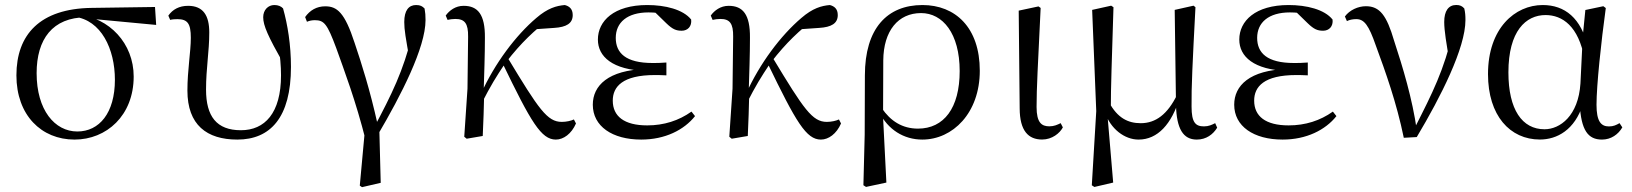

<svg xmlns="http://www.w3.org/2000/svg" viewBox="-20 -551 6615 778"><path d="M282 14.6C411.7 14.6 521.7 -82.8 521.7 -240.9C521.7 -375.3 422.8 -479.5 295 -492L281.6 -483C389.7 -469.8 445.6 -352.9 445.6 -227.7C445.6 -93.1 382.2 -18.2 293.4 -18.2C201.7 -18.2 128.4 -105.3 128.4 -254.5C128.4 -391.9 192.6 -480.5 329.2 -481L346.1 -475.1L612.8 -450L608.1 -522.7L350.8 -519C142.2 -516 46.5 -411.2 46.5 -245.6C46.5 -84.4 147.5 14.6 282 14.6Z M941.7 14.6C1074.9 14.6 1159 -74.1 1159 -280.1C1159 -368.5 1145.6 -451 1127 -516.9C1118.7 -525.8 1106.9 -530.6 1091.6 -530.6C1066.3 -530.6 1046.5 -510.5 1046.5 -481.2C1046.5 -447.6 1065.8 -404.6 1128.3 -293.8L1124.1 -367.5L1107.9 -369.8C1115.1 -323.1 1118.7 -283.9 1118.7 -245.9C1118.7 -92.3 1052.7 -23.3 956.2 -23.3C857.6 -23.3 814.9 -79.6 814.9 -187.9C814.9 -274.9 828 -341.6 828 -419.5C828 -487.3 804 -527.4 742.2 -527.4C705.8 -527.4 679.3 -512.5 662.1 -487.6L669.6 -470.4C677.6 -472.6 688 -473.4 698.6 -473.4C740.2 -473.4 753.2 -455.4 753.2 -397.8C753.2 -341.1 739.4 -267 739.4 -184.1C739.4 -44.7 818 14.6 941.7 14.6Z M1437.9 201.2 1446.9 207.4 1522.7 189.8 1516.6 -44.3 1510.4 -45.7C1479.3 -187.1 1443.9 -297.1 1417.1 -376.7C1376.8 -501 1345.5 -525.4 1297.9 -525.4C1263 -525.4 1235.8 -509.3 1216.4 -481.9L1223.8 -462.8C1234.2 -467.4 1245.1 -469.2 1255.8 -469.2C1293.5 -469.2 1306.1 -453.8 1342.3 -356.6C1375.1 -264.6 1421.3 -143.7 1462.5 19.9L1461.4 -54.5ZM1510.2 -3.5C1605.5 -165.4 1704.3 -358 1704.3 -469.6C1704.3 -487.9 1703.3 -500.6 1700.4 -516.5C1691.3 -525.8 1683.4 -530.6 1665.9 -530.6C1636.3 -530.6 1618.1 -508.8 1618.1 -461.8C1618.1 -429.6 1623.4 -400.5 1641.5 -298.4L1650.1 -409.4C1613.4 -262.3 1569.4 -172.6 1492.9 -28.9Z M1871 11.1 1936.1 0C1939.1 -57.9 1940.5 -114.7 1942 -174.4L1939.8 -177.6C1942.1 -251.6 1944.9 -329 1944.9 -397.8C1945.9 -492.9 1915.9 -527.4 1858.6 -527.4C1825.7 -527.4 1800.8 -508.6 1786.1 -488L1793.5 -470.4C1803.3 -472.6 1813.8 -474.2 1825.2 -474.2C1862.8 -474.2 1877.6 -456.3 1876.8 -402.2L1874.3 -191.8L1861.2 3.1ZM1929.7 -128.6C1969.6 -206.8 1989.3 -237.8 2026.2 -293.4L2031.8 -300.4C2090.9 -377.1 2147.3 -429.8 2207.1 -474.7L2135.1 -431.6L2225.1 -437.9C2275.1 -440.9 2300.7 -456.2 2300.7 -489.9C2300.7 -515.9 2286 -526 2268.7 -530.6C2234.9 -527.8 2199.1 -517.9 2153.1 -478.1C2070.2 -407.6 1984.8 -294.6 1929.1 -171L1922.2 -155.3H1915.1ZM2232.4 14.6C2263.3 14.6 2295.7 -8.6 2313.9 -50.7L2305.5 -67C2294.1 -61.7 2276 -57.1 2256.3 -57.1C2197.7 -57.1 2163.3 -107.9 2037 -317.2L2015.8 -295.8C2132.1 -55.1 2173.2 14.6 2232.4 14.6Z M2578.3 14.6C2674.9 14.6 2751.8 -24.4 2796.3 -80.5L2781.9 -98.8C2730.3 -62.1 2670.4 -42.9 2602.6 -42.9C2509.1 -42.9 2463 -79.9 2463 -143.3C2463 -199.8 2502.7 -246.9 2633.6 -246.9C2644.2 -246.9 2654.2 -246.9 2680.3 -245.7V-297.7C2655.9 -295.7 2640.5 -295.7 2624.2 -295.7C2515.1 -295.7 2475.1 -336.6 2475.1 -397.6C2475.1 -459.9 2521.7 -500.7 2607.7 -500.7C2633.9 -500.7 2653.4 -498.1 2688 -491.9L2678.7 -511.5L2622.6 -512.6L2679.9 -456.8C2705.7 -431.9 2720 -426.5 2742.6 -426.5C2766.3 -426.5 2784 -444 2780.6 -471.9C2747.9 -512.9 2675.1 -530.6 2602.8 -530.6C2467.5 -530.6 2402.7 -465.9 2402.7 -390.7C2402.7 -321.8 2461.4 -267.8 2598.7 -263.4V-271.6C2443.9 -267.2 2382.1 -203.8 2382.1 -126.7C2382.1 -39.4 2460.8 14.6 2578.3 14.6Z M2945 11.1 3010.1 0C3013.1 -57.9 3014.5 -114.7 3016 -174.4L3013.8 -177.6C3016.1 -251.6 3018.9 -329 3018.9 -397.8C3019.9 -492.9 2989.9 -527.4 2932.6 -527.4C2899.7 -527.4 2874.8 -508.6 2860.1 -488L2867.5 -470.4C2877.3 -472.6 2887.8 -474.2 2899.2 -474.2C2936.8 -474.2 2951.6 -456.3 2950.8 -402.2L2948.3 -191.8L2935.2 3.1ZM3003.7 -128.6C3043.6 -206.8 3063.3 -237.8 3100.2 -293.4L3105.8 -300.4C3164.9 -377.1 3221.3 -429.8 3281.1 -474.7L3209.1 -431.6L3299.1 -437.9C3349.1 -440.9 3374.7 -456.2 3374.7 -489.9C3374.7 -515.9 3360 -526 3342.7 -530.6C3308.9 -527.8 3273.1 -517.9 3227.1 -478.1C3144.2 -407.6 3058.8 -294.6 3003.1 -171L2996.2 -155.3H2989.1ZM3306.4 14.6C3337.3 14.6 3369.7 -8.6 3387.9 -50.7L3379.5 -67C3368.1 -61.7 3350 -57.1 3330.3 -57.1C3271.7 -57.1 3237.3 -107.9 3111 -317.2L3089.8 -295.8C3206.1 -55.1 3247.2 14.6 3306.4 14.6Z M3478.6 199.6 3489.2 206.4 3571.7 188.8 3557.8 -84.8 3558.3 -94.1 3559.1 -306.4C3560.1 -426.3 3619.5 -498 3712.3 -498C3799.8 -498 3868.7 -415.7 3868.7 -263.1C3868.7 -113.3 3804.8 -29.8 3699.7 -29.8C3636.2 -29.8 3588.4 -60.5 3552.8 -113.1L3539 -97.7H3542.4C3577.2 -26.2 3641.9 14.6 3717.2 14.6C3840.7 14.6 3950.2 -93.2 3950.2 -264.3C3950.2 -440.1 3850.5 -530.6 3718 -530.6C3575 -530.6 3484.6 -436 3484.6 -245.2L3483.8 -5.5Z M4202.8 14.4C4243.1 14.4 4274.3 -11.1 4286.8 -34.8L4277.9 -52C4264.5 -45.5 4251.5 -39.1 4232 -39.1C4200.4 -39.1 4180.3 -54.3 4180.3 -117.6C4180.3 -195.6 4185.5 -282.9 4196.8 -518.8L4188 -525L4107.9 -507.9L4111.8 -111.9C4112.2 -20.4 4147.2 14.4 4202.8 14.4Z M4404.1 199.8 4414.5 206.6 4490.7 188.8 4467.7 -82.8 4481.1 -101.7C4481.1 -206.2 4485.4 -303.8 4491.9 -521.8L4482.5 -528L4405.5 -510.9L4422.1 -100.8ZM4829.5 14.6C4867.8 14.6 4895.6 -6.6 4912.1 -33.6L4904 -52C4890.7 -45.3 4877.9 -38.9 4858.7 -38.9C4824.7 -38.9 4808.3 -53.9 4808.3 -119.2C4807.5 -198.7 4812 -290.9 4824.1 -521.8L4816.3 -528L4740 -510.9L4745.2 -128.5V-125.3C4747.5 -28.7 4774.5 14.6 4829.5 14.6ZM4593.6 14.6C4670.9 14.6 4727.9 -48.1 4760.2 -155.4H4762.6L4750 -167.6C4711.2 -87.7 4662.8 -51.8 4602.3 -51.8C4551 -51.8 4508.1 -72.7 4473.8 -136.8L4454.5 -96.8H4456.7C4480.1 -27.9 4537.5 14.6 4593.6 14.6Z M5177.3 14.6C5273.9 14.6 5350.8 -24.4 5395.3 -80.5L5380.9 -98.8C5329.3 -62.1 5269.4 -42.9 5201.6 -42.9C5108.1 -42.9 5062 -79.9 5062 -143.3C5062 -199.8 5101.7 -246.9 5232.6 -246.9C5243.2 -246.9 5253.2 -246.9 5279.3 -245.7V-297.7C5254.9 -295.7 5239.5 -295.7 5223.2 -295.7C5114.1 -295.7 5074.1 -336.6 5074.1 -397.6C5074.1 -459.9 5120.7 -500.7 5206.7 -500.7C5232.9 -500.7 5252.4 -498.1 5287 -491.9L5277.7 -511.5L5221.6 -512.6L5278.9 -456.8C5304.7 -431.9 5319 -426.5 5341.6 -426.5C5365.3 -426.5 5383 -444 5379.6 -471.9C5346.9 -512.9 5274.1 -530.6 5201.8 -530.6C5066.5 -530.6 5001.7 -465.9 5001.7 -390.7C5001.7 -321.8 5060.4 -267.8 5197.7 -263.4V-271.6C5042.9 -267.2 4981.1 -203.8 4981.1 -126.7C4981.1 -39.4 5059.8 14.6 5177.3 14.6Z M5668.3 7.3 5720.8 4.4C5818.9 -159.8 5918.1 -356.6 5918.1 -469.6C5918.1 -488.2 5917.1 -501 5913.4 -516.7C5905.1 -526 5896.4 -530.8 5880.9 -530.8C5849.3 -530.8 5832.1 -506.6 5832.1 -462C5832.1 -427.5 5840.5 -375.6 5854.7 -295.2L5867.7 -423.6C5831.2 -266.1 5784.7 -174.9 5713.1 -33.8L5706.7 -22.3H5721.2C5703.1 -150.8 5664.2 -278.7 5628.9 -386.3C5598.9 -488.7 5570.9 -525.8 5514.8 -525.8C5483.1 -525.8 5448.7 -510.3 5429.6 -484.2L5437.8 -465.5C5447.8 -470.5 5460.4 -473.5 5475.8 -473.5C5507.9 -473.5 5526.4 -448.7 5554.7 -367.2C5594.4 -259.3 5638.7 -136.2 5668.3 7.3Z M6219.8 14.4C6289.4 14.4 6361.1 -24.7 6393.9 -128.2L6381.1 -127.8C6387.2 -22.8 6414.7 14.6 6471.4 14.6C6508.2 14.6 6537.5 -6.5 6553.8 -34.9L6542.5 -52C6529.2 -44.5 6518.2 -38.7 6499.6 -38.7C6467 -38.7 6449.2 -59.7 6449.2 -126.6C6449.2 -204.1 6467.8 -380.4 6486.8 -518.4L6476.8 -525.8L6404 -510.5L6393.4 -403.1L6384.1 -212.9C6375.7 -81.6 6301.4 -27.2 6238.4 -27.2C6147.9 -27.2 6092.2 -106.8 6092.2 -257.8C6092.2 -425.3 6162.9 -490 6242.7 -490C6310.7 -490 6376.5 -445.3 6400.5 -312.6L6422.3 -358.5H6414.7C6387.6 -478 6320.6 -530.6 6231.2 -530.6C6119 -530.6 6009.5 -436.8 6009.5 -250.6C6009.5 -82.5 6098.7 14.4 6219.8 14.4Z"/></svg>

Font: Source Han Serif TW VF
Style: Regular
Weight: 250
Designer: Ryoko NISHIZUKA 西塚涼子 (kana & ideographs); Frank Grießhammer (Latin, Greek & Cyrillic); Wenlong ZHANG 张文龙 (bopomofo); San
Foundry: Adobe
Version: Version 2.002;hotconv 1.1.0;makeotfexe 2.6.0